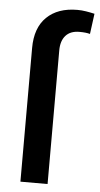

<svg xmlns="http://www.w3.org/2000/svg" viewBox="-54 -794 430 829"><g transform="rotate(5 161.0 -380.0)"><path d="M184.6 0H66.9V-579.1Q66.9 -667 115 -713.6Q163.1 -760.3 247.6 -760.3Q266.6 -760.3 284.9 -757.3Q303.2 -754.4 322.3 -750L310.5 -661.6Q301.3 -664.1 290.3 -665.3Q279.3 -666.5 264.2 -666.5Q225.6 -666.5 205.1 -643.6Q184.6 -620.6 184.6 -579.1Z"/></g></svg>

Font: Vazirmatn FD Medium
Style: Regular
Weight: 500
Designer: Saber Rastikerdar
Foundry: Saber Rastikerdar
Version: Version 33.003